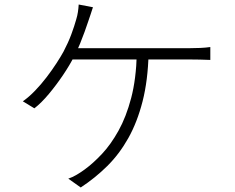

<svg xmlns="http://www.w3.org/2000/svg" viewBox="-20 -799 1040 849"><path d="M391 -767Q386 -751 380.5 -735Q375 -719 370 -704Q363 -683 354 -658Q345 -633 334 -606Q323 -579 308 -550Q289 -512 259 -467.5Q229 -423 196 -383.5Q163 -344 132 -320L81 -351Q108 -370 135 -398Q162 -426 186 -457.5Q210 -489 229.5 -519Q249 -549 261 -571Q282 -611 295.5 -647.5Q309 -684 317 -713Q322 -729 324.5 -745.5Q327 -762 328 -779ZM285 -586Q296 -586 328.5 -586Q361 -586 407 -586Q453 -586 505.5 -586Q558 -586 610.5 -586Q663 -586 708 -586Q753 -586 783.5 -586Q814 -586 822 -586Q841 -586 865 -587Q889 -588 910 -591V-534Q889 -535 864 -535.5Q839 -536 822 -536Q812 -536 773 -536Q734 -536 677.5 -536Q621 -536 557 -536Q493 -536 434.5 -536Q376 -536 333 -536Q290 -536 274 -536ZM637 -561Q634 -443 610.5 -351Q587 -259 547.5 -188.5Q508 -118 454.5 -65Q401 -12 337 30L282 -9Q300 -15 319.5 -26.5Q339 -38 355 -50Q392 -77 431 -118.5Q470 -160 504 -221Q538 -282 560 -365.5Q582 -449 585 -562Z"/></svg>

Font: Noto Sans JP Thin Light
Style: Regular
Weight: 300
Version: Version 2.004-H2;hotconv 1.0.118;makeotfexe 2.5.65603